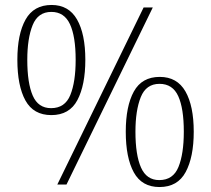

<svg xmlns="http://www.w3.org/2000/svg" viewBox="-20 -744 851 774"><path d="M187 -280Q115 -280 82.5 -339Q50 -398 50 -503Q50 -606 83 -665Q116 -724 188 -724Q257 -724 290.5 -665.5Q324 -607 324 -503Q324 -401 292 -340.5Q260 -280 187 -280ZM211 0 559 -714H596L248 0ZM186 -308Q242 -308 263.5 -361Q285 -414 285 -503Q285 -597 262 -646.5Q239 -696 187 -696Q133 -696 111.5 -642.5Q90 -589 90 -503Q90 -409 112 -358.5Q134 -308 186 -308ZM623 10Q552 10 519.5 -49Q487 -108 487 -213Q487 -316 519.5 -375Q552 -434 624 -434Q694 -434 727.5 -375.5Q761 -317 761 -213Q761 -111 728.5 -50.5Q696 10 623 10ZM622 -18Q678 -18 699.5 -71Q721 -124 721 -213Q721 -307 698.5 -356.5Q676 -406 623 -406Q569 -406 547.5 -352.5Q526 -299 526 -213Q526 -119 548.5 -68.5Q571 -18 622 -18Z"/></svg>

Font: Noto Serif Georgian SemiCondensed ExtraLight
Style: Regular
Weight: 200
Width: 4
Designer: Monotype Design Team, Akaki Razmadze
Foundry: Google LLC
Version: Version 2.003; ttfautohint (v1.8.4.7-5d5b)